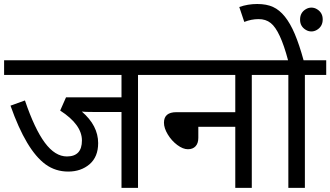

<svg xmlns="http://www.w3.org/2000/svg" viewBox="-20 -916 1610 936"><path d="M306.2 -153.3Q379.4 -153.3 379.4 -231Q379.4 -308.6 273.4 -377L301.8 -441.4H572.3V-550.8H0V-622.1H756.8V-550.8H652.8V0H572.3V-370.1H435.1Q391.1 -370.1 378.9 -372.1Q458.5 -303.7 458.5 -218.3Q458.5 -151.4 416.5 -115.2Q374.5 -79.6 312.5 -79.6Q250.5 -79.6 202.1 -114.7Q107.9 -183.1 31.2 -400.9L101.6 -426.3Q148.9 -287.1 198.7 -220.2Q248.5 -153.3 306.2 -153.3Z M742.2 -550.8V-622.1H1311.5V-550.8H1207.5V0H1127V-297.9H946.8V-244.1Q946.8 -217.3 933.3 -202.9Q919.9 -188.5 896 -188.5Q872.1 -188.5 844.2 -209.2Q816.4 -230 797.9 -260.7Q779.3 -291.5 779.3 -317.9Q779.3 -369.1 839.8 -369.1H1127V-550.8Z M1233.9 -896.5Q1280.3 -896.5 1311.5 -881.8Q1373.5 -853.5 1417 -750.5Q1439 -698.7 1460 -622.1H1570.3V-550.8H1466.3V0H1385.7V-550.8H1296.9V-622.1H1384.3Q1345.7 -767.6 1299.8 -803.7Q1275.4 -823.2 1240.2 -822.8Q1205.1 -822.8 1170.9 -809.1L1146.5 -881.8Q1188 -896.5 1233.9 -896.5ZM1525.4 -871.1Q1553.7 -854 1553.2 -820.3Q1552.7 -786.6 1524.4 -770Q1511.7 -762.7 1498 -762.7Q1483.4 -762.7 1470.7 -770.5Q1442.4 -787.6 1442.9 -820.8Q1442.9 -854.5 1470.7 -871.1Q1483.4 -878.9 1498 -878.9Q1512.7 -878.9 1525.4 -871.1Z"/></svg>

Font: NotoSans
Style: Regular
Weight: 400
Designer: Monotype Design team
Foundry: Monotype Imaging Inc.
Version: Version 1.04